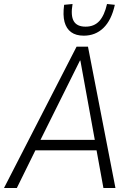

<svg xmlns="http://www.w3.org/2000/svg" viewBox="-31 -938 665 958"><path d="M-11 0 351 -705H408L545 0H485L448 -203L473 -188H122L153 -203L53 0ZM368 -636 165 -228 151 -240H461L444 -229L370 -636ZM387 -760Q348 -760 324 -777.5Q300 -795 291 -828.5Q282 -862 289 -914L331 -918Q321 -860 337 -832.5Q353 -805 396 -805Q439 -805 464.5 -833Q490 -861 503 -918L542 -914Q525 -837 485 -798.5Q445 -760 387 -760Z"/></svg>

Font: Nunito Sans 10pt Condensed Light
Style: Italic
Weight: 300
Width: 3
Italic angle: -9°
Designer: Vernon Adams
Foundry: Vernon Adams
Version: Version 3.101;gftools[0.9.27]